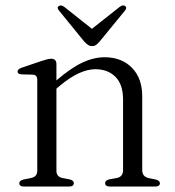

<svg xmlns="http://www.w3.org/2000/svg" viewBox="-20 -686 644 706"><path d="M187.5 -450V-390.5Q242 -437 283.5 -456.2Q325 -475.5 364.5 -475.5Q427 -475.5 465 -437Q503 -398.5 503 -331.5V-60.5Q503 -36 527.5 -31L552 -26Q568 -22 568 -12.5Q568 0 550 0H385Q366.5 0 366.5 -13Q366.5 -22.5 382 -26.5L409.5 -31.5Q432.5 -36 432.5 -60.5V-320Q432.5 -375.5 404.5 -403.5Q376.5 -431.5 330.5 -431.5Q302.5 -431.5 269.5 -416.5Q236.5 -401.5 197.5 -368.5L187.5 -360V-58Q187.5 -36 209.5 -31.5L235.5 -26.5Q251.5 -22.5 251.5 -13Q251.5 0 233 0H68.5Q51 0 51 -12.5Q51 -22 67 -26L94.5 -31.5Q117 -36.5 117 -58V-392Q117 -410.5 101 -411.5L59.5 -412.5Q44.5 -413.5 44.5 -423Q44.5 -432 61 -437.5L133.5 -462Q157 -470 168 -470Q187.5 -470 187.5 -450ZM346.5 -533.5Q339.5 -525.5 333.5 -521Q327.5 -516.5 318.5 -516.5Q310 -516.5 303.5 -521Q297 -525.5 289.5 -533.5L197.5 -646.5Q187.5 -657.5 196 -663.5Q204 -669.5 216 -661L318 -580L420.5 -661Q432.5 -670 440.5 -663.5Q448.5 -657 439 -646.5Z"/></svg>

Font: Fraunces 9pt Light
Style: Regular
Weight: 300
Version: Version 1.000;[0bf87f6ff]